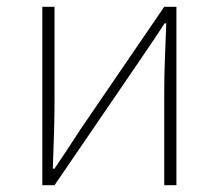

<svg xmlns="http://www.w3.org/2000/svg" viewBox="-20 -547 646 567"><path d="M105 0V-527H141V-249Q141 -206 139.5 -154Q138 -102 136 -49H141Q158 -74 179.5 -106.5Q201 -139 217 -164L465 -527H501V0H465V-277Q465 -321 467 -373Q469 -425 471 -478H466Q450 -453 428 -420.5Q406 -388 389 -363L141 0Z"/></svg>

Font: Noto Sans KR Thin
Style: Regular
Weight: 100
Designer: Ryoko NISHIZUKA 西塚涼子 (kana, bopomofo & ideographs); Paul D. Hunt (Latin, Greek & Cyrillic); Sandoll Communications 산돌커뮤니
Foundry: Adobe
Version: Version 2.004-H2;hotconv 1.0.118;makeotfexe 2.5.65603